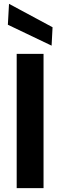

<svg xmlns="http://www.w3.org/2000/svg" viewBox="-20 -981 314 1001"><path d="M67 0V-700H207V0ZM249 -743 21 -852 27 -961 254 -839Z"/></svg>

Font: DM Sans 20pt ExtraBold
Style: Regular
Weight: 800
Version: Version 4.004;gftools[0.9.30]